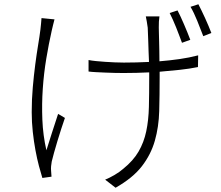

<svg xmlns="http://www.w3.org/2000/svg" viewBox="-20 -820 1040 902"><path d="M835 -619Q829 -635 822 -653.5Q815 -672 807.5 -691Q800 -710 792 -727.5Q784 -745 777 -759L814 -771Q821 -758 829 -740.5Q837 -723 845 -704.5Q853 -686 860.5 -667.5Q868 -649 874 -633ZM236 -729Q233 -718 229.5 -703.5Q226 -689 223 -676Q209 -614 197.5 -545Q186 -476 181 -403.5Q176 -331 179 -257.5Q182 -184 198 -114Q209 -150 224 -196Q239 -242 253 -285L285 -266Q277 -244 268 -215.5Q259 -187 250 -158Q241 -129 234 -103Q227 -77 223 -61Q221 -50 220 -39Q219 -28 220 -18Q220 -12 221 -4Q222 4 222 10L179 16Q172 -6 163 -40Q154 -74 146.5 -114.5Q139 -155 134 -200.5Q129 -246 129 -293Q129 -353 134 -409.5Q139 -466 145.5 -516Q152 -566 159 -608Q166 -650 170 -682Q172 -697 173 -711Q174 -725 175 -735ZM729 -743Q727 -729 726.5 -718Q726 -707 726 -691Q726 -683 726.5 -666Q727 -649 727.5 -627Q728 -605 728.5 -580.5Q729 -556 729 -532Q778 -536 823.5 -542.5Q869 -549 911 -560L910 -505Q871 -497 825 -492Q779 -487 730 -483V-457Q730 -373 728 -298.5Q726 -224 707.5 -159Q689 -94 646.5 -39Q604 16 523 62L474 24Q494 16 518 2Q542 -12 559 -27Q606 -65 631 -108Q656 -151 667 -203Q678 -255 679.5 -317.5Q681 -380 681 -457V-480Q621 -477 561 -477Q542 -477 519.5 -477.5Q497 -478 474.5 -479Q452 -480 431.5 -481Q411 -482 396 -484V-538Q411 -535 431.5 -533Q452 -531 474 -529.5Q496 -528 519 -527Q542 -526 562 -526Q620 -526 680 -529Q679 -553 678 -578Q677 -603 676.5 -625Q676 -647 675 -664.5Q674 -682 674 -690Q672 -707 669.5 -719.5Q667 -732 665 -743ZM912 -800Q919 -787 927 -770Q935 -753 943.5 -735Q952 -717 959.5 -698.5Q967 -680 973 -665L935 -650Q922 -684 906.5 -722.5Q891 -761 875 -788Z"/></svg>

Font: SpoqaHanSansJP-Light
Style: Regular
Weight: 300
Designer: [Source Han Sans]
Ryoko NISHIZUKA  (kana & ideographs); Paul D. Hunt (Latin, Greek & Cyrillic); Wenlong ZHANG  (bopomofo
Foundry: Spoqa (http://bi.spoqa.com)
Version: Version 1.002.20150607